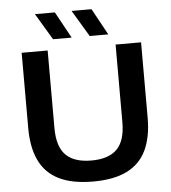

<svg xmlns="http://www.w3.org/2000/svg" viewBox="-62 -1004 954 1070"><g transform="rotate(-5 415.0 -469.0)"><path d="M416.5 9.5Q299 9.5 225 -27.2Q151 -64 116 -137Q81 -210 81 -318V-740H226.5V-305.5Q226.5 -202.5 273.2 -155.2Q320 -108 416.5 -108Q513 -108 559.8 -155.2Q606.5 -202.5 606.5 -305.5V-740H749V-318Q749 -210 714.2 -137Q679.5 -64 606 -27.2Q532.5 9.5 416.5 9.5ZM467 -800 378.5 -948H490L571 -800ZM262 -800 173.5 -948H285L366 -800Z"/></g></svg>

Font: Encode Sans SC Expanded SemiBold
Style: Regular
Weight: 600
Width: 7
Designer: Multiple Designers
Foundry: Impallari Type
Version: Version 3.002